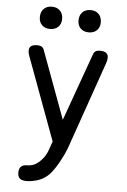

<svg xmlns="http://www.w3.org/2000/svg" viewBox="-64 -823 729 1098"><g transform="rotate(5 300.0 -274.0)"><path d="M253 11 260 -9 85 -483Q82 -491 80 -499Q78 -507 78 -515Q78 -533 89.5 -541.5Q101 -550 124 -550Q141 -550 150 -544.5Q159 -539 163 -528L307 -138L447 -528Q451 -539 460 -544.5Q469 -550 486 -550Q509 -550 520.5 -541Q532 -532 532 -514Q532 -507 530.5 -499.5Q529 -492 526 -483L354 10Q347 31 334.5 57.5Q322 84 307 110.5Q292 137 274.5 160Q257 183 238 196Q215 213 185 221Q155 229 130 229Q104 229 92 218.5Q80 208 80 185V184Q80 162 91.5 150.5Q103 139 127 139Q143 139 159.5 133.5Q176 128 190 116Q204 104 213.5 92.5Q223 81 230 68.5Q237 56 242 42Q247 28 253 11ZM411 -649Q382 -649 364.5 -666Q347 -683 347 -712Q347 -742 364.5 -759.5Q382 -777 411 -777Q440 -777 457.5 -759.5Q475 -742 475 -712Q475 -683 457.5 -666Q440 -649 411 -649ZM189 -649Q160 -649 142.5 -666Q125 -683 125 -712Q125 -742 142.5 -759.5Q160 -777 189 -777Q218 -777 235.5 -759.5Q253 -742 253 -712Q253 -683 235.5 -666Q218 -649 189 -649Z"/></g></svg>

Font: Maple Mono NF CN
Style: Regular
Weight: 400
Monospace: yes
Designer: subframe7536
Version: Version 7.000